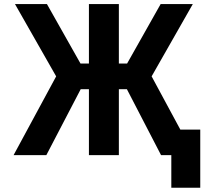

<svg xmlns="http://www.w3.org/2000/svg" viewBox="-20 -752 1040 933"><path d="M762.7 2 596.7 -318.4H557.6V2H412.1V-318.4H372.1L205.1 2H45.9L252.9 -380.9L52.7 -732.4H208L371.1 -443.4H412.1V-732.4H557.6V-443.4H597.7L760.7 -732.4H917L716.8 -380.9L856.4 -122.1H953.1V160.2H812.5V2Z"/></svg>

Font: Gen Shin Gothic Monospace Bold
Style: Bold
Weight: 700
Designer: [Source Han Sans]
Ryoko NISHIZUKA  (kana & ideographs); Paul D. Hunt (Latin, Greek & Cyrillic); Wenlong ZHANG  (bopomofo
Version: Version 1.002.20150607